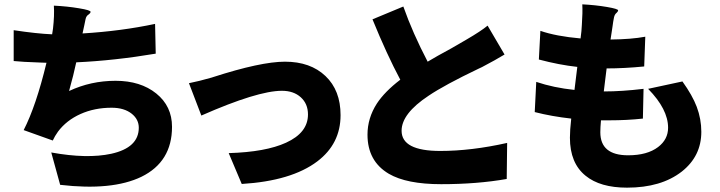

<svg xmlns="http://www.w3.org/2000/svg" viewBox="-20 -817 3313 884"><path d="M257 34 216 -115Q381 -85 492 -109Q619 -137 619 -229Q619 -267 587 -293Q552 -321 494 -321Q415 -321 350.5 -292Q286 -263 247 -211Q232 -190 223 -170L89 -218Q146 -329 194 -528Q185 -528 166 -529Q79 -532 43 -536V-678Q149 -662 220 -659Q222 -669 224 -685Q231 -746 228 -791Q290 -788 343 -779Q399 -770 397 -762Q396 -756 389 -751Q377 -744 374 -729Q372 -720 368 -700Q365 -685 363 -677L360 -663Q539 -674 694 -707L697 -570Q507 -538 331 -530Q319 -473 298 -398Q398 -445 512 -445Q627 -445 699.5 -386.5Q772 -328 772 -233Q772 -72 631 -3Q496 62 257 34Z M1093 30 1033 -112Q1203 -117 1297 -160Q1398 -206 1398 -290Q1398 -339 1365 -369Q1332 -399 1278 -399Q1166 -399 907 -285L850 -434Q896 -443 955 -460Q957 -461 961 -462Q1181 -533 1292 -533Q1409 -533 1478.5 -467Q1548 -401 1548 -287Q1548 -155 1441 -74Q1322 16 1093 30Z M2011 31Q1852 31 1770 -17Q1672 -75 1672 -197Q1672 -273 1715 -340Q1751 -395 1823 -450Q1761 -566 1695 -728L1837 -787Q1880 -665 1949 -533Q1987 -556 2059 -595Q2110 -624 2128 -635Q2195 -674 2225 -699L2303 -566Q2262 -541 2199 -508Q2194 -506 2184 -501Q2027 -426 1953 -376Q1829 -294 1829 -215Q1829 -122 2007 -122Q2150 -122 2315 -159L2313 7Q2177 31 2011 31Z M2867 47Q2743 47 2676 -8Q2604 -66 2604 -183Q2604 -217 2610 -271Q2520 -281 2442 -301L2449 -440Q2529 -413 2625 -403L2638 -509Q2555 -518 2461 -543L2468 -675Q2540 -650 2653 -640Q2658 -676 2659 -703Q2663 -760 2661 -797Q2721 -794 2774 -785Q2827 -776 2826 -769Q2825 -763 2819 -758Q2810 -751 2807 -737Q2803 -718 2800 -694Q2799 -689 2797 -674Q2793 -650 2791 -635Q2887 -636 2951 -648L2946 -511Q2854 -502 2773 -502Q2771 -485 2766.5 -449.5Q2762 -414 2760 -396H2761Q2844 -396 2943 -408L2940 -271Q2866 -263 2786 -263Q2767 -263 2747 -263Q2744 -230 2744 -208Q2744 -102 2872 -102Q2960 -102 3010 -140Q3056 -175 3056 -229Q3056 -314 2964 -408L3122 -442Q3168 -378 3188 -325Q3209 -269 3209 -210Q3209 -98 3119 -27Q3024 47 2867 47Z"/></svg>

Font: GenSekiGothic TW H
Style: Regular
Weight: 900
Version: Version 1.501;PS 1;hotconv 16.6.51;makeotf.lib2.5.65220